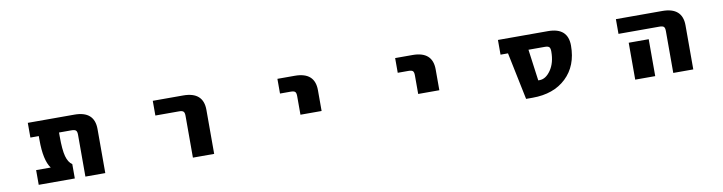

<svg xmlns="http://www.w3.org/2000/svg" viewBox="-23 -1064 6047 1606"><g transform="rotate(-10 3000.0 -261.0)"><path d="M778.3 2H609.4V-353.5Q609.4 -380.9 599.1 -390.1Q588.9 -399.4 561.5 -399.4H456.1V-366.2Q456.1 -252 471.2 -196.8Q486.3 -141.6 519.5 -120.1V2H212.9V-123H336.9Q284.2 -193.4 284.2 -366.2V-399.4H212.9V-524.4H608.4Q778.3 -524.4 778.3 -372.1Z M1274.4 -399.4V-524.4H1532.2Q1703.1 -524.4 1703.1 -372.1V2H1522.5V-353.5Q1522.5 -380.9 1512.2 -390.1Q1502 -399.4 1475.6 -399.4Z M2333 -399.4V-524.4H2480.5Q2650.4 -524.4 2650.4 -372.1V-195.3H2470.7V-353.5Q2470.7 -380.9 2460.9 -390.1Q2451.2 -399.4 2423.8 -399.4Z M3333 -399.4V-524.4H3480.5Q3650.4 -524.4 3650.4 -372.1V-195.3H3470.7V-353.5Q3470.7 -380.9 3460.9 -390.1Q3451.2 -399.4 3423.8 -399.4Z M4443.4 -399.4 4479.5 -132.8H4491.2Q4543.9 -132.8 4586.4 -194.3Q4628.9 -255.9 4628.9 -351.6Q4628.9 -379.9 4619.1 -389.6Q4609.4 -399.4 4582 -399.4ZM4269.5 -399.4H4206.1V-524.4H4630.9Q4799.8 -524.4 4799.8 -372.1Q4799.8 -200.2 4693.4 -99.1Q4586.9 2 4408.2 2H4352.5Z M5208 -399.4V-524.4H5601.6Q5772.5 -524.4 5772.5 -372.1V2H5602.5V-353.5Q5602.5 -380.9 5592.8 -390.1Q5583 -399.4 5556.6 -399.4ZM5449.2 -311.5V-163.1V2H5279.3V-163.1V-311.5Z"/></g></svg>

Font: Gen Shin Gothic Monospace Heavy
Style: Bold
Weight: 800
Designer: [Source Han Sans]
Ryoko NISHIZUKA  (kana & ideographs); Paul D. Hunt (Latin, Greek & Cyrillic); Wenlong ZHANG  (bopomofo
Version: Version 1.002.20150607